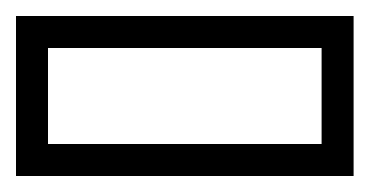

<svg xmlns="http://www.w3.org/2000/svg" viewBox="-40 -401 462 240"><path d="M362 -233Q362 -260 362 -287Q362 -314 362 -341Q362 -341 362 -341Q362 -341 362 -341Q310.5 -341 277.8 -341Q245 -341 226.2 -341Q207.5 -341 197.8 -341Q188 -341 182 -341Q176 -341 167.8 -341Q159.5 -341 143.2 -341Q127 -341 97.8 -341Q68.5 -341 20 -341Q20 -341 20 -341Q20 -341 20 -341Q20 -341 20 -312.5Q20 -284 20 -233H-20V-381H50Q89.5 -381 118.8 -381Q148 -381 164.5 -381Q181 -381 182 -381Q182 -381 182 -381Q182 -381 182 -381Q182 -381 182 -381Q182 -381 182 -381Q182 -381 182 -381Q183 -381 201.2 -381Q219.5 -381 253 -381Q286.5 -381 332 -381H402V-233ZM362 -329H402V-181H332Q286.5 -181 253 -181Q219.5 -181 201.2 -181Q183 -181 182 -181Q182 -181 182 -181Q182 -181 182 -181Q182 -181 182 -181Q182 -181 182 -181Q182 -181 182 -181Q181 -181 164.5 -181Q148 -181 118.8 -181Q89.5 -181 50 -181H-20V-329H20Q20 -278 20 -249.5Q20 -221 20 -221Q20 -221 20 -221Q20 -221 20 -221Q68.5 -221 97.8 -221Q127 -221 143.2 -221Q159.5 -221 167.8 -221Q176 -221 182 -221Q188 -221 197.8 -221Q207.5 -221 226.2 -221Q245 -221 277.8 -221Q310.5 -221 362 -221Q362 -221 362 -221Q362 -221 362 -221Q362 -248 362 -275Q362 -302 362 -329ZM-20 -342H20Q20 -342 20 -330Q20 -318 20 -282Q20 -282 20 -282Q20 -282 20 -282Q20 -282 20 -282Q20 -282 20 -282Q20 -248.5 20 -237.2Q20 -226 20 -223.8Q20 -221.5 20 -215H-20ZM402 -342V-215H362Q362 -221.5 362 -223.8Q362 -226 362 -237.2Q362 -248.5 362 -282Q362 -282 362 -282Q362 -282 362 -282Q362 -282 362 -282Q362 -282 362 -282Q362 -318 362 -330Q362 -342 362 -342Z"/></svg>

Font: Honk
Style: Regular
Weight: 400
Designer: Noopur Datye & Yesha Goshar
Foundry: Ek Type
Version: Version 1.000